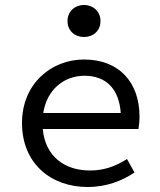

<svg xmlns="http://www.w3.org/2000/svg" viewBox="-20 -736 640 768"><path d="M330 12C408 12 470 -14 518 -46L488 -100C444 -72 398 -54 340 -54C239 -54 161 -110 151 -220H534C536 -233 538 -251 538 -270C538 -407 456 -498 316 -498C186 -498 68 -402 68 -244C68 -82 184 12 330 12ZM318 -433C401 -433 456 -384 463 -284H153C168 -380 238 -433 318 -433ZM316 -588C353 -588 382 -613 382 -652C382 -690 353 -716 316 -716C279 -716 250 -690 250 -652C250 -613 279 -588 316 -588Z"/></svg>

Font: Hasklig
Style: Regular
Weight: 400
Monospace: yes
Designer: Paul D. Hunt, Teo Tuominen
Foundry: Adobe Systems Incorporated
Version: Version 2.030;PS 1.0;hotconv 16.6.51;makeotf.lib2.5.65220